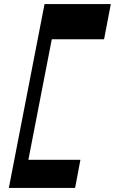

<svg xmlns="http://www.w3.org/2000/svg" viewBox="-20 -792 562 940"><path d="M23.3 128 198 -772H267L92.2 128ZM52.7 128 79.5 -9.5H373.7L347.7 128ZM194.5 -599.8 227.5 -772H522.5L489.5 -599.8Z"/></svg>

Font: Savate ExtraLight
Style: Italic
Weight: 200
Italic angle: -11°
Designer: Max Esnée
Foundry: Plomb Type
Version: Version 2.000